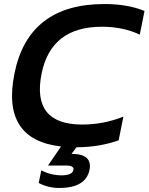

<svg xmlns="http://www.w3.org/2000/svg" viewBox="-20 -723 734 949"><path d="M281.7 1Q-14.2 -32.7 51.3 -358.9Q120.1 -703.1 496.1 -703.1Q610.8 -703.1 694.3 -668.9L670.9 -551.8Q588.4 -590.8 483.4 -590.8Q231.9 -590.8 185.5 -358.9Q135.3 -107.4 386.7 -107.4Q491.7 -107.4 589.8 -146.5L566.4 -29.3Q470.7 4.4 357.9 4.9L333.5 37.6Q438 37.6 422.4 116.7Q404.3 206.1 272 206.1Q219.2 206.1 171.4 181.6L184.1 119.1Q231.9 143.6 284.7 143.6Q337.4 143.6 342.8 116.7Q347.2 95.2 306.6 95.2H217.3Z"/></svg>

Font: Sansation
Style: Bold Italic
Weight: 700
Designer: Bernd Montag
Version: Version 1.301